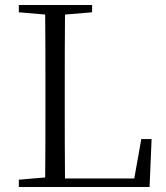

<svg xmlns="http://www.w3.org/2000/svg" viewBox="-20 -745 661 765"><path d="M55 -696 160 -687C161 -590 161 -490 161 -390V-329C161 -234 161 -136 160 -38L55 -29V0H576L584 -191H543L515 -34H239C238 -134 238 -232 238 -316V-373C238 -488 238 -589 239 -687L347 -696V-725H55Z"/></svg>

Font: Noto Serif CJK HK Light
Style: Regular
Weight: 300
Designer: Ryoko NISHIZUKA 西塚涼子 (kana & ideographs); Frank Grießhammer (Latin, Greek & Cyrillic); Wenlong ZHANG 张文龙 (bopomofo); San
Foundry: Adobe
Version: Version 2.001;hotconv 1.1.0;makeotfexe 2.6.0